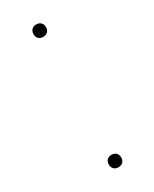

<svg xmlns="http://www.w3.org/2000/svg" viewBox="-141 -541 473 588"><g transform="rotate(-30 96.0 -247.5)"><path d="M118 -478Q118 -468 112 -462Q106 -456 96 -456Q86 -456 80 -462Q74 -468 74 -478Q74 -488 80 -494Q86 -500 96 -500Q106 -500 112 -494Q118 -488 118 -478ZM118 -17Q118 -7 112 -1Q106 5 96 5Q86 5 80 -1Q74 -7 74 -17Q74 -27 80 -33Q86 -39 96 -39Q106 -39 112 -33Q118 -27 118 -17Z"/></g></svg>

Font: Work Sans Hairline
Style: Regular
Weight: 400
Designer: Wei Huang
Foundry: Wei Huang
Version: Version 1.032